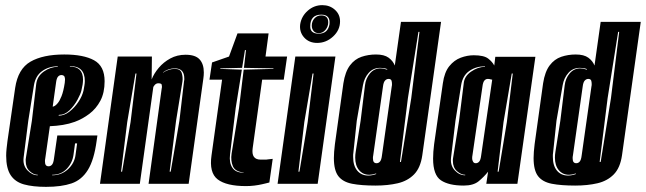

<svg xmlns="http://www.w3.org/2000/svg" viewBox="-20 -715 2513 747"><path d="M159 12Q108 12 73.5 2.5Q39 -7 21.5 -33.5Q4 -60 4 -109Q4 -122 5.5 -136Q7 -150 9 -166L39 -373Q50 -447 98.5 -475Q147 -503 230 -503Q305 -503 346 -480.5Q387 -458 387 -399Q387 -354 370.5 -323Q354 -292 327.5 -272Q301 -252 271 -241Q249 -233 224.5 -229Q200 -225 174 -224L156 -98Q155 -95 155 -92Q155 -89 155 -86Q155 -68 169 -68Q177 -68 182.5 -74.5Q188 -81 190 -98L203 -188H359L356 -167Q346 -93 322 -54Q298 -15 258.5 -1.5Q219 12 159 12ZM208 -265Q230 -265 250 -280.5Q270 -296 285 -318.5Q300 -341 305 -363Q307 -374 308.5 -383Q310 -392 310 -400Q310 -458 252 -458V-456Q303 -456 303 -405Q303 -388 297 -364Q294 -350 281.5 -327Q269 -304 250.5 -286Q232 -268 209 -268ZM127 -33V-35Q111 -35 95.5 -49Q80 -63 80 -89Q80 -92 80 -95Q80 -98 81 -102L104 -245L121 -389Q125 -419 151 -437Q177 -455 205 -455V-457Q170 -457 144 -438.5Q118 -420 112 -383L90 -245L72 -103Q68 -72 86.5 -52.5Q105 -33 127 -33ZM185 -300Q194 -301 204 -313Q212 -322 219.5 -341Q227 -360 232 -393Q232 -397 232.5 -400Q233 -403 233 -405Q233 -411 231 -417Q227 -423 219 -423Q211 -423 205.5 -416.5Q200 -410 198 -393ZM183 -33Q219 -33 244.5 -56.5Q270 -80 274 -113L280 -157H272L266 -113Q262 -82 240 -58.5Q218 -35 183 -35Z M369 0 438 -495H571L570 -406Q579 -429 597.5 -451Q616 -473 642.5 -487.5Q669 -502 702 -502Q740 -502 756.5 -484Q773 -466 773 -433Q773 -427 772.5 -421Q772 -415 771 -408L714 0H558L609 -370Q610 -373 610 -375.5Q610 -378 610 -379Q610 -387 606.5 -389Q603 -391 596 -391Q588 -391 582 -384.5Q576 -378 576 -373L524 0ZM640 -47H644L678 -245L696 -399Q697 -402 697 -405Q697 -408 697 -410Q697 -449 660 -449Q635 -449 615 -434L614 -432Q636 -447 660 -447Q682 -447 687 -431Q692 -415 690 -399L665 -245ZM451 -47H455L488 -240L511 -429H507L475 -240Z M937 9Q861 9 827 -17Q793 -43 803 -111L844 -405H795L805 -472L871 -495L904 -585H1025L1013 -495H1097L1084 -405H1000L963 -138Q957 -94 994 -94H1008Q1012 -94 1015.5 -94Q1019 -94 1023 -95L1041 -97L1028 -5Q1021 -3 1014 -1.5Q1007 0 999 2Q986 5 970 7Q954 9 937 9ZM928 -43V-44Q895 -47 886 -68.5Q877 -90 881 -117L910 -295L928 -444L1044 -447V-449L929 -451L937 -520H933L922 -451L837 -449V-447L921 -444L897 -295L875 -114Q871 -82 884 -62.5Q897 -43 928 -43Z M1214 -548Q1182 -548 1163 -569.5Q1144 -591 1148 -621Q1153 -652 1177.5 -673.5Q1202 -695 1234 -695Q1263 -695 1283 -677Q1303 -659 1303 -632Q1303 -598 1276 -573Q1249 -548 1214 -548ZM1220 -584Q1256 -584 1262 -621Q1266 -658 1230 -658Q1187 -658 1187 -612Q1187 -584 1220 -584ZM1220 -586Q1207 -586 1200 -594.5Q1193 -603 1193 -615Q1193 -632 1203.5 -643.5Q1214 -655 1230 -655Q1257 -655 1257 -628Q1257 -612 1246.5 -599Q1236 -586 1220 -586ZM1060 0 1129 -495H1285L1216 0ZM1141 -47H1145L1177 -240L1200 -429H1196L1164 -240Z M1441 7Q1386 7 1350 0Q1314 -7 1296.5 -29.5Q1279 -52 1279 -100Q1279 -111 1280 -124.5Q1281 -138 1283 -154L1316 -391Q1323 -436 1341.5 -460.5Q1360 -485 1386.5 -494Q1413 -503 1443 -503Q1475 -503 1492 -490.5Q1509 -478 1516 -460L1540 -630H1696L1623 -111Q1616 -62 1591 -36.5Q1566 -11 1527.5 -2Q1489 7 1441 7ZM1536 -85H1540L1580 -333L1612 -591H1608L1567 -333ZM1444 -38 1443 -40Q1428 -35 1417 -35Q1392 -35 1377 -53Q1362 -71 1362 -102Q1362 -108 1362.5 -113.5Q1363 -119 1364 -125L1383 -245L1400 -383Q1403 -410 1419.5 -429.5Q1436 -449 1461 -449Q1471 -449 1486 -444L1487 -446Q1480 -449 1473 -450Q1466 -451 1459 -451Q1432 -451 1414.5 -431.5Q1397 -412 1392 -383L1368 -245L1355 -122Q1354 -118 1354 -113.5Q1354 -109 1354 -104Q1354 -70 1370 -51Q1386 -32 1413 -32Q1428 -32 1444 -38ZM1445 -80Q1453 -80 1458.5 -86.5Q1464 -93 1466 -110L1504 -378Q1505 -381 1505 -384Q1505 -387 1505 -389Q1505 -396 1503 -402Q1500 -408 1492 -408Q1484 -408 1478 -401.5Q1472 -395 1470 -378L1432 -110Q1431 -107 1431 -104Q1431 -101 1431 -98Q1431 -80 1445 -80Z M1784 7Q1726 7 1695.5 -13.5Q1665 -34 1665 -98Q1665 -111 1666 -124.5Q1667 -138 1669 -154L1703 -391Q1709 -434 1728 -457.5Q1747 -481 1772.5 -490.5Q1798 -500 1823 -500Q1863 -500 1879.5 -487Q1896 -474 1903 -460L1907 -494H2063L1993 0H1872L1879 -47Q1863 -27 1842.5 -10Q1822 7 1784 7ZM1790 -33V-35Q1774 -35 1758 -49Q1742 -63 1742 -89Q1742 -92 1742 -95.5Q1742 -99 1743 -102L1766 -245L1784 -389Q1786 -418 1813 -436.5Q1840 -455 1867 -455V-457Q1832 -457 1806 -439Q1780 -421 1774 -383L1752 -245L1735 -103Q1731 -72 1749 -52.5Q1767 -33 1790 -33ZM1916 -47H1920L1952 -240L1975 -429H1971L1939 -240ZM1831 -80Q1839 -80 1844.5 -86.5Q1850 -93 1852 -110L1895 -405L1890 -406Q1887 -407 1884 -407.5Q1881 -408 1878 -408Q1870 -408 1864.5 -401.5Q1859 -395 1857 -378L1818 -110Q1817 -106 1817 -99Q1817 -92 1820 -87Q1823 -80 1831 -80Z M2218 7Q2163 7 2127 0Q2091 -7 2073.5 -29.5Q2056 -52 2056 -100Q2056 -111 2057 -124.5Q2058 -138 2060 -154L2093 -391Q2100 -436 2118.5 -460.5Q2137 -485 2163.5 -494Q2190 -503 2220 -503Q2252 -503 2269 -490.5Q2286 -478 2293 -460L2317 -630H2473L2400 -111Q2393 -62 2368 -36.5Q2343 -11 2304.5 -2Q2266 7 2218 7ZM2313 -85H2317L2357 -333L2389 -591H2385L2344 -333ZM2221 -38 2220 -40Q2205 -35 2194 -35Q2169 -35 2154 -53Q2139 -71 2139 -102Q2139 -108 2139.5 -113.5Q2140 -119 2141 -125L2160 -245L2177 -383Q2180 -410 2196.5 -429.5Q2213 -449 2238 -449Q2248 -449 2263 -444L2264 -446Q2257 -449 2250 -450Q2243 -451 2236 -451Q2209 -451 2191.5 -431.5Q2174 -412 2169 -383L2145 -245L2132 -122Q2131 -118 2131 -113.5Q2131 -109 2131 -104Q2131 -70 2147 -51Q2163 -32 2190 -32Q2205 -32 2221 -38ZM2222 -80Q2230 -80 2235.5 -86.5Q2241 -93 2243 -110L2281 -378Q2282 -381 2282 -384Q2282 -387 2282 -389Q2282 -396 2280 -402Q2277 -408 2269 -408Q2261 -408 2255 -401.5Q2249 -395 2247 -378L2209 -110Q2208 -107 2208 -104Q2208 -101 2208 -98Q2208 -80 2222 -80Z"/></svg>

Font: Alumni Sans Inline One
Style: Italic
Weight: 400
Italic angle: -8°
Designer: Robert E. Leuschke
Foundry: Robert E. Leuschke
Version: Version 1.100; ttfautohint (v1.8.3)